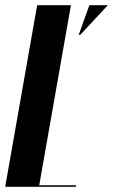

<svg xmlns="http://www.w3.org/2000/svg" viewBox="-37 -719 435 739"><path d="M266 -585 307 -699H378L272 -585ZM236 -699 114 -6H256L255 0H-17L106 -699Z"/></svg>

Font: Moniqa Black Ita Display
Style: Italic
Weight: 900
Italic angle: -10°
Designer: Rajesh Rajput
Foundry: Rajesh Rajput
Version: Version 1.000